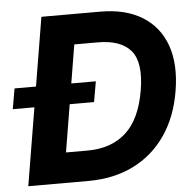

<svg xmlns="http://www.w3.org/2000/svg" viewBox="-72 -780 852 833"><g transform="rotate(-5 354.0 -363.5)"><path d="M279.1 0H17.8L138.5 -727.3H394.9Q504.6 -727.3 577.4 -682.4Q650.2 -637.4 679.9 -554.3Q709.5 -471.2 690.3 -355.8Q671.9 -244.3 616.8 -164.6Q561.8 -84.9 475.9 -42.4Q389.9 0 279.1 0ZM193.5 -131.7H288Q391 -131.7 455.3 -190Q519.5 -248.2 540.1 -372.5Q560 -491.1 517 -543.3Q474.1 -595.5 371.8 -595.5H270.2ZM-20.2 -338.8 -4.6 -427.9H349.4L333.8 -338.8Z"/></g></svg>

Font: Inter UI
Style: Bold Italic
Weight: 700
Italic angle: 9.39999°
Designer: Rasmus Andersson
Foundry: rsms
Version: 3.2;8d6f07862